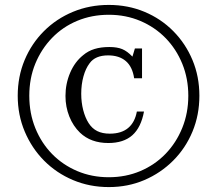

<svg xmlns="http://www.w3.org/2000/svg" viewBox="-20 -750 882 780"><path d="M422 10Q344 10 276.5 -18.5Q209 -47 159 -97.5Q109 -148 80.5 -215.5Q52 -283 52 -361Q52 -439 80 -506Q108 -573 158.5 -623.5Q209 -674 276.5 -702Q344 -730 422 -730Q500 -730 567 -702Q634 -674 684 -623.5Q734 -573 762 -506Q790 -439 790 -361Q790 -283 762 -215.5Q734 -148 683.5 -97.5Q633 -47 566.5 -18.5Q500 10 422 10ZM422 -30Q491 -30 550 -55Q609 -80 652.5 -125Q696 -170 720.5 -230.5Q745 -291 745 -361Q745 -431 720.5 -491Q696 -551 652.5 -595.5Q609 -640 550 -665Q491 -690 422 -690Q353 -690 294 -665.5Q235 -641 191.5 -596Q148 -551 123.5 -491.5Q99 -432 99 -361Q99 -290 123.5 -229.5Q148 -169 191.5 -124.5Q235 -80 294 -55Q353 -30 422 -30ZM419 -525Q367 -525 344 -493Q328 -472 319 -439.5Q310 -407 310 -369Q310 -334 318 -303Q326 -272 340 -250Q354 -228 375 -217.5Q396 -207 426 -207Q473 -207 500.5 -230Q528 -253 536 -297H565Q553 -232 517.5 -200.5Q482 -169 420 -169Q349 -169 305 -211Q277 -238 261.5 -277Q246 -316 246 -360Q246 -410 265 -454.5Q284 -499 318 -526Q338 -543 364 -551Q390 -559 424 -559Q456 -559 476.5 -550.5Q497 -542 518 -520L528 -553H557V-432H525Q518 -479 491 -502Q464 -525 419 -525Z"/></svg>

Font: Domine
Style: Regular
Weight: 400
Designer: Pablo Impallari, Rodrigo Fuenzalida, Brenda Gallo
Foundry: Pablo Impallari, Rodrigo Fuenzalida, Brenda Gallo
Version: Version 2.000;September 19, 2022;FontCreator 14.0.0.2877 64-